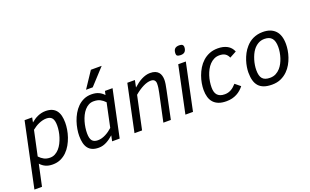

<svg xmlns="http://www.w3.org/2000/svg" viewBox="-114 -1274 3187 1974"><g transform="rotate(-20 1480.0 -286.5)"><path d="M68.8 192.9H-14.2L134.8 -512.2H217.8L208 -460.9Q224.6 -474.6 242.7 -486.8Q260.7 -499 280.5 -507.8Q300.3 -516.6 321.8 -521.7Q343.3 -526.9 367.2 -526.9Q407.7 -526.9 436.5 -514.9Q465.3 -502.9 483.6 -479.7Q502 -456.5 510.5 -422.9Q519 -389.2 519 -345.2Q519 -312 512.7 -272.2Q506.3 -232.4 492.7 -192.4Q479 -152.3 457.8 -115Q436.5 -77.6 407 -48.6Q377.4 -19.5 339.1 -2.2Q300.8 15.1 252.9 15.1Q207.5 15.1 175.3 0.2Q143.1 -14.6 119.1 -42ZM133.8 -115.2Q158.2 -88.9 185.8 -74.5Q213.4 -60.1 251 -60.1Q280.8 -60.1 305.9 -73.5Q331.1 -86.9 351.1 -109.4Q371.1 -131.8 386 -161.1Q400.9 -190.4 411.1 -222.4Q421.4 -254.4 426.3 -286.6Q431.2 -318.8 431.2 -347.2Q431.2 -403.3 411.6 -427.7Q392.1 -452.1 350.1 -452.1Q328.1 -452.1 306.4 -446.5Q284.7 -440.9 264.6 -431.9Q244.6 -422.9 226.1 -410.9Q207.5 -398.9 191.9 -386.2Z M606.9 -167Q606.9 -201.2 613.5 -241Q620.1 -280.8 633.5 -320.8Q647 -360.8 668.2 -397.9Q689.5 -435.1 718.5 -463.9Q747.6 -492.7 785.2 -509.8Q822.8 -526.9 869.1 -526.9Q916 -526.9 948.5 -512Q981 -497.1 1004.9 -470.2L1014.2 -512.2H1097.2L988.8 0H906.2L918.9 -61Q900.9 -45.4 882.3 -31.7Q863.8 -18.1 844 -7.6Q824.2 2.9 802.5 9Q780.8 15.1 756.8 15.1Q716.3 15.1 687.7 3.2Q659.2 -8.8 641.4 -32Q623.5 -55.2 615.2 -89.1Q606.9 -123 606.9 -167ZM990.2 -397Q965.8 -423.3 937.5 -437.7Q909.2 -452.1 867.2 -452.1Q836.9 -452.1 812.3 -439Q787.6 -425.8 768.1 -403.3Q748.5 -380.9 734.1 -351.6Q719.7 -322.3 710.4 -290.5Q701.2 -258.8 696.5 -226.3Q691.9 -193.8 691.9 -165Q691.9 -108.4 711.7 -84.2Q731.4 -60.1 773.9 -60.1Q795.9 -60.1 817.4 -66.2Q838.9 -72.3 859.4 -82.8Q879.9 -93.3 898.9 -106.9Q918 -120.6 935.1 -136.2ZM908.7 -589.8H835.4L952.6 -766.1H1070.8Z M1466.8 0 1531.2 -301.8Q1537.1 -329.6 1540.5 -353Q1543.9 -376.5 1543.9 -399.9Q1543.9 -422.9 1531.5 -436.5Q1519 -450.2 1492.2 -450.2Q1453.6 -450.2 1406.7 -426.8Q1359.9 -403.3 1311 -361.8L1233.9 0H1150.9L1258.8 -512.2H1341.8L1326.2 -436Q1347.7 -455.6 1370.4 -472.4Q1393.1 -489.3 1416.3 -501.2Q1439.5 -513.2 1463.4 -520Q1487.3 -526.9 1511.2 -526.9Q1543.9 -526.9 1566.2 -518.1Q1588.4 -509.3 1602.1 -493.7Q1615.7 -478 1621.8 -456.5Q1627.9 -435.1 1627.9 -410.2Q1627.9 -392.1 1623.8 -364.7Q1619.6 -337.4 1611.8 -301.8L1548.8 0Z M1708 0 1815.9 -512.2H1898.9L1791 0ZM1826.2 -624Q1826.2 -658.7 1841.8 -675.3Q1857.4 -691.9 1891.1 -691.9Q1915.5 -691.9 1925.8 -682.6Q1936 -673.3 1936 -659.2Q1936 -628.9 1921.6 -610.4Q1907.2 -591.8 1873 -591.8Q1858.9 -591.8 1849.6 -594.2Q1840.3 -596.7 1835.2 -600.8Q1830.1 -605 1828.1 -610.8Q1826.2 -616.7 1826.2 -624Z M2347.2 -79.1Q2331.1 -58.6 2311.5 -41.5Q2292 -24.4 2268.1 -11.7Q2244.1 1 2215.8 8.1Q2187.5 15.1 2153.3 15.1Q2104.5 15.1 2069.8 2Q2035.2 -11.2 2012.9 -35.9Q1990.7 -60.5 1980.5 -95.5Q1970.2 -130.4 1970.2 -173.8Q1970.2 -207 1976.8 -246.1Q1983.4 -285.2 1997.6 -324.2Q2011.7 -363.3 2033.9 -399.9Q2056.2 -436.5 2087.4 -464.8Q2118.7 -493.2 2159.4 -510Q2200.2 -526.9 2251.5 -526.9Q2312.5 -526.9 2355 -503.7Q2397.5 -480.5 2416.5 -433.1L2342.3 -393.1Q2330.1 -423.3 2306.6 -438.7Q2283.2 -454.1 2243.2 -454.1Q2211.4 -454.1 2185.1 -441.2Q2158.7 -428.2 2137.9 -406.5Q2117.2 -384.8 2101.8 -356.2Q2086.4 -327.6 2076.2 -296.1Q2065.9 -264.6 2061 -231.9Q2056.2 -199.2 2056.2 -169.9Q2056.2 -145 2061.5 -124.3Q2066.9 -103.5 2079.3 -88.9Q2091.8 -74.2 2111.8 -66.2Q2131.8 -58.1 2161.1 -58.1Q2181.2 -58.1 2198.2 -62.7Q2215.3 -67.4 2231 -75.9Q2246.6 -84.5 2261 -97.2Q2275.4 -109.9 2290 -126Z M2464.4 -185.1Q2464.4 -211.4 2469.5 -244.1Q2474.6 -276.9 2485.8 -311.8Q2497.1 -346.7 2514.9 -380.9Q2532.7 -415 2558.6 -443.8Q2574.7 -462.4 2594 -477.5Q2613.3 -492.7 2636.5 -503.7Q2659.7 -514.6 2686.5 -520.8Q2713.4 -526.9 2744.6 -526.9Q2832 -526.9 2880.1 -477.5Q2928.2 -428.2 2928.2 -328.1Q2928.2 -297.9 2922.6 -262Q2917 -226.1 2904.5 -189.5Q2892.1 -152.8 2872.3 -117.9Q2852.5 -83 2824.2 -55.2Q2792.5 -23.4 2750.2 -4.2Q2708 15.1 2652.3 15.1Q2601.1 15.1 2565.2 2.2Q2529.3 -10.7 2507.1 -35.9Q2484.9 -61 2474.6 -98.4Q2464.4 -135.7 2464.4 -185.1ZM2549.3 -180.2Q2549.3 -148.4 2555.2 -125.2Q2561 -102.1 2574 -87.2Q2586.9 -72.3 2607.4 -65.2Q2627.9 -58.1 2657.2 -58.1Q2692.4 -58.1 2720.5 -72.5Q2748.5 -86.9 2770.5 -111.8Q2787.6 -131.3 2801.3 -157.2Q2814.9 -183.1 2824.2 -211.9Q2833.5 -240.7 2838.4 -270.8Q2843.3 -300.8 2843.3 -328.1Q2843.3 -393.1 2817.1 -423.6Q2791 -454.1 2736.3 -454.1Q2696.8 -454.1 2666 -435.8Q2635.3 -417.5 2613.3 -388.2Q2598.1 -368.2 2586.4 -342.8Q2574.7 -317.4 2566.4 -290Q2558.1 -262.7 2553.7 -234.4Q2549.3 -206.1 2549.3 -180.2Z"/></g></svg>

Font: Lorenzo Sans
Style: Italic
Weight: 400
Italic angle: -12°
Foundry: Intel Corporation
Version: Version 1.00; ttfautohint (v1.5)